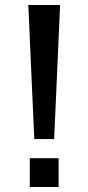

<svg xmlns="http://www.w3.org/2000/svg" viewBox="-20 -753 356 773"><path d="M118 -193 94 -733H222L198 -193ZM100 -116H216V0H100Z"/></svg>

Font: Shippori Antique
Style: Regular
Weight: 400
Designer: FONTDASU
Foundry: FONTDASU / Google Inc. / but / Adobe
Version: Version 2.001